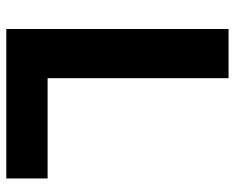

<svg xmlns="http://www.w3.org/2000/svg" viewBox="-88 -657 745 609"><g transform="rotate(90 284.5 -352.5)"><path d="M72 0V-705H228V-131H546V0Z"/></g></svg>

Font: Mulish ExtraBold
Style: Regular
Weight: 800
Designer: Vernon Adams
Foundry: Vernon Adams
Version: Version 3.603; ttfautohint (v1.8.3)